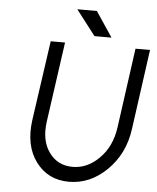

<svg xmlns="http://www.w3.org/2000/svg" viewBox="-59 -926 809 988"><g transform="rotate(5 345.5 -432.0)"><path d="M400 -746H488L401 -876H300ZM178 -700 119 -288Q101 -155 163 -72Q225 12 334 12Q443 12 529 -72Q572 -114 598.5 -167.5Q625 -221 634 -288L691 -700H616L559 -288Q545 -189 484 -128Q423 -66 346 -66Q268 -66 224 -128Q180 -189 194 -288L252 -700Z"/></g></svg>

Font: Unageo
Style: Regular-Italic
Weight: 400
Designer: Richard Sepsi
Foundry: Richard Sepsi
Version: Version 2.000